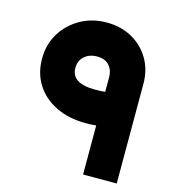

<svg xmlns="http://www.w3.org/2000/svg" viewBox="-96 -694 691 772"><g transform="rotate(15 250.0 -307.5)"><path d="M320 0V-204Q310 -203 298.5 -202.5Q287 -202 276 -202Q206 -202 152.5 -228Q99 -254 69.5 -300.5Q40 -347 40 -408Q40 -467 68.5 -513.5Q97 -560 145.5 -587.5Q194 -615 255 -615Q315 -615 361 -589Q407 -563 433.5 -518Q460 -473 460 -415V0ZM320 -344V-405Q320 -434 303 -453.5Q286 -473 253 -473Q220 -473 199.5 -454.5Q179 -436 179 -406Q179 -342 279 -342Q290 -342 301 -342.5Q312 -343 320 -344Z"/></g></svg>

Font: Reem Kufi Ink
Style: Bold
Weight: 700
Designer: Khaled Hosny
Version: Version 1.002